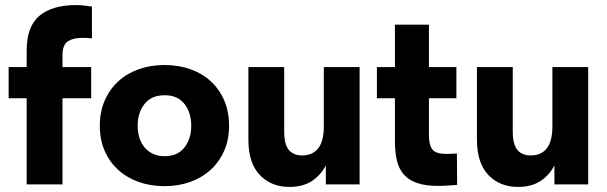

<svg xmlns="http://www.w3.org/2000/svg" viewBox="-20 -726 2390 756"><path d="M14 -462H85V-527Q85 -622 135.5 -664Q186 -706 280 -706Q297 -706 313 -704Q329 -702 342 -700V-575Q334 -576 323 -576.5Q312 -577 304 -577Q269 -577 247.5 -563.5Q226 -550 226 -507V-462H339V-339H226V0H85V-339H14Z M628 7Q572 7 525 -10Q478 -27 444 -58.5Q410 -90 391.5 -133.5Q373 -177 373 -231Q373 -286 392.5 -330.5Q412 -375 446 -406Q480 -437 526.5 -453.5Q573 -470 628 -470Q684 -470 731 -453Q778 -436 811.5 -404.5Q845 -373 863.5 -329Q882 -285 882 -231Q882 -176 862.5 -132Q843 -88 809 -57Q775 -26 728.5 -9.5Q682 7 628 7ZM628 -111Q679 -111 706 -145Q733 -179 733 -231Q733 -282 706.5 -316.5Q680 -351 628 -351Q576 -351 549 -316.5Q522 -282 522 -231Q522 -207 528.5 -185Q535 -163 548.5 -146.5Q562 -130 582 -120.5Q602 -111 628 -111Z M1119 10Q1048 10 1003 -37Q958 -84 958 -176V-462H1099V-208Q1099 -158 1117 -136Q1135 -114 1170 -114Q1211 -114 1233 -142Q1255 -170 1255 -228V-462H1396V0H1263V-75Q1244 -37 1208.5 -13.5Q1173 10 1119 10Z M1464 -462H1535V-629H1669V-462H1777V-339H1669V-194Q1669 -155 1682.5 -137.5Q1696 -120 1737 -120Q1746 -120 1757 -120.5Q1768 -121 1779 -122L1780 2Q1766 3 1745.5 4.5Q1725 6 1705 6Q1655 6 1622 -5.5Q1589 -17 1569.5 -39.5Q1550 -62 1542.5 -95Q1535 -128 1535 -172V-339H1464Z M2019 10Q1948 10 1903 -37Q1858 -84 1858 -176V-462H1999V-208Q1999 -158 2017 -136Q2035 -114 2070 -114Q2111 -114 2133 -142Q2155 -170 2155 -228V-462H2296V0H2163V-75Q2144 -37 2108.5 -13.5Q2073 10 2019 10Z"/></svg>

Font: Tilda Sans Extra Bold
Style: Regular
Weight: 800
Designer: ParaType Ltd
Foundry: ParaType Ltd
Version: Version 1.009